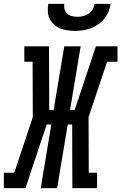

<svg xmlns="http://www.w3.org/2000/svg" viewBox="-60 -975 629 995"><path d="M-40 0V-80H14L110 -368L109 -655H66V-735H194L195 -405H218L273 -735H358L303 -405H327L437 -735H549V-655H495L399 -368L400 -80H443V0H315L314 -330H291L236 0H151L206 -330H182L72 0ZM329 -815Q309 -815 289 -818Q269 -821 251.5 -828Q234 -835 220 -848Q206 -861 197.5 -878Q189 -895 188 -915Q187 -935 190 -955H273Q271 -941 274.5 -927Q278 -913 288 -904Q298 -895 312 -891.5Q326 -888 341 -888Q356 -888 371 -891.5Q386 -895 399 -903.5Q412 -912 420 -926Q428 -940 430 -955H513Q510 -934 502 -914.5Q494 -895 480.5 -878Q467 -861 448.5 -848.5Q430 -836 410 -828.5Q390 -821 369.5 -818Q349 -815 329 -815Z"/></svg>

Font: Iosevka Curly Slab MdObl
Style: Regular
Weight: 500
Italic angle: -9°
Monospace: yes
Designer: Belleve Invis
Foundry: Belleve Invis
Version: Version 11.0.0; ttfautohint (v1.8.3)